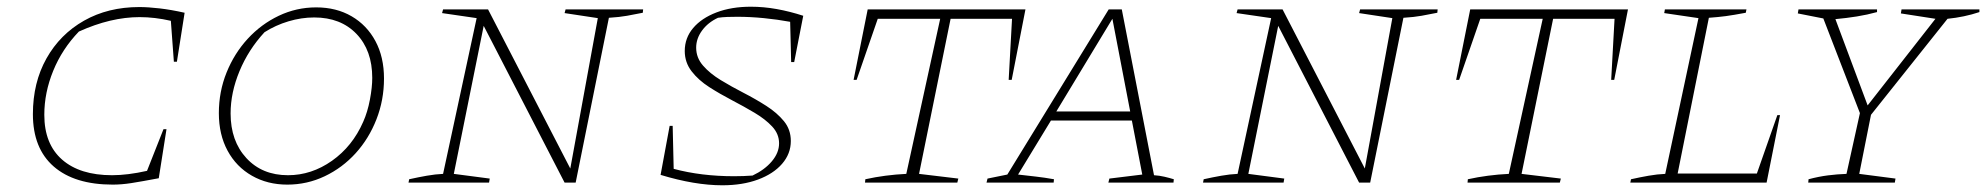

<svg xmlns="http://www.w3.org/2000/svg" viewBox="-20 -544 5917 572"><path d="M316 6Q202 6 140 -48Q78 -102 78 -204Q78 -298 118.5 -370Q159 -442 230.5 -482.5Q302 -523 395 -523Q421 -523 455.5 -519Q490 -515 530 -506L507 -360H498L489 -482Q441 -493 396 -493Q310 -493 215 -450Q165 -398 138.5 -333Q112 -268 112 -202Q112 -115 165 -68.5Q218 -22 314 -22Q360 -22 418 -35L467 -159H476L453 -13Q400 -3 371 1.5Q342 6 316 6Z M836 6Q777 6 730.5 -20.5Q684 -47 658 -95Q632 -143 632 -207Q632 -271 655 -328Q678 -385 718 -428.5Q758 -472 810.5 -497Q863 -522 922 -522Q982 -522 1027.5 -495.5Q1073 -469 1098.5 -421.5Q1124 -374 1124 -310Q1124 -246 1101.5 -188.5Q1079 -131 1039.5 -87.5Q1000 -44 947.5 -19Q895 6 836 6ZM838 -22Q908 -22 969 -65Q1030 -108 1062 -181Q1075 -210 1082 -247Q1089 -284 1089 -312Q1089 -394 1042 -443Q995 -492 916 -492Q878 -492 839.5 -480.5Q801 -469 768 -448Q720 -396 693.5 -332Q667 -268 667 -206Q667 -124 714 -73Q761 -22 838 -22Z M1665 -516H1896L1895 -506Q1870 -501 1848 -497Q1826 -493 1794 -491L1695 0H1662L1421 -467L1332 -26L1439 -12L1437 0H1197L1199 -10Q1226 -16 1251.5 -20.5Q1277 -25 1300 -26L1400 -490L1297 -505L1300 -516H1434L1679 -42L1761 -490L1662 -505Z M2337 -359 2334 -479Q2296 -486 2255.5 -490Q2215 -494 2177 -494Q2162 -494 2147 -493.5Q2132 -493 2119 -491Q2089 -477 2071.5 -453Q2054 -429 2054 -402Q2054 -372 2074.5 -348.5Q2095 -325 2127 -305.5Q2159 -286 2195 -267.5Q2231 -249 2263 -228.5Q2295 -208 2315.5 -183Q2336 -158 2336 -124Q2336 -86 2310 -56Q2284 -26 2238 -9Q2192 8 2132 8Q2050 8 1948 -23L1975 -169H1984L1987 -41Q2069 -19 2167 -19Q2196 -19 2222 -21Q2258 -38 2279.5 -63.5Q2301 -89 2301 -117Q2301 -145 2280.5 -167Q2260 -189 2228 -208Q2196 -227 2160.5 -245.5Q2125 -264 2093 -284.5Q2061 -305 2040.5 -331.5Q2020 -358 2020 -392Q2020 -431 2045 -460.5Q2070 -490 2114.5 -507Q2159 -524 2217 -524Q2255 -524 2294 -517Q2333 -510 2373 -497L2346 -359Z M3035 -516 2994 -306H2985L2995 -488H2812L2718 -26L2835 -12L2832 0H2557L2558 -10Q2617 -23 2680 -26L2781 -488H2595L2532 -306H2523L2565 -516Z M3418 -22Q3434 -21 3449 -17.5Q3464 -14 3477 -10L3476 0H3282L3285 -12L3383 -24L3352 -185H3111L3013 -24Q3039 -21 3065.5 -18Q3092 -15 3120 -10L3119 0H2919L2922 -12L2981 -24L3283 -516H3322ZM3127 -212H3347L3294 -488Z M4032 -516H4263L4262 -506Q4237 -501 4215 -497Q4193 -493 4161 -491L4062 0H4029L3788 -467L3699 -26L3806 -12L3804 0H3564L3566 -10Q3593 -16 3618.5 -20.5Q3644 -25 3667 -26L3767 -490L3664 -505L3667 -516H3801L4046 -42L4128 -490L4029 -505Z M4830 -516 4789 -306H4780L4790 -488H4607L4513 -26L4630 -12L4627 0H4352L4353 -10Q4412 -23 4475 -26L4576 -488H4390L4327 -306H4318L4360 -516Z M5275 -201H5283L5243 0H4837L4839 -10Q4866 -16 4891.5 -20.5Q4917 -25 4941 -26L5040 -490L4938 -505L4940 -516H5183L5181 -506Q5144 -499 5121.5 -496Q5099 -493 5071 -491L4978 -27H5214Z M5367 0 5368 -10Q5398 -18 5425.5 -21.5Q5453 -25 5481 -26L5521 -207L5412 -489L5336 -504L5338 -516H5572V-508Q5543 -500 5512 -495Q5481 -490 5448 -487L5544 -230L5746 -488L5643 -504L5645 -516H5877V-508Q5832 -493 5782 -488L5554 -202L5519 -26L5627 -12L5625 0Z"/></svg>

Font: Piazzolla SC Thin
Style: Italic
Weight: 100
Italic angle: -11.3°
Designer: Juan Pablo del Peral
Foundry: Huerta Tipografica
Version: Version 1.330